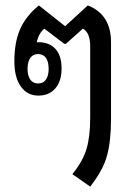

<svg xmlns="http://www.w3.org/2000/svg" viewBox="-20 -582 502 711"><path d="M314 108.9 248 63Q287.1 14.6 300.5 -30.8Q314 -76.2 314 -146V-411.1Q314 -460.4 287.1 -476.1L224.1 -419.9H217.8L144 -476.1Q122.1 -457 116.2 -424.8Q118.2 -425.8 122.1 -425.8Q162.1 -425.8 185.1 -401.1Q208 -376.5 208 -328.1Q208 -281.7 185.1 -254.9Q162.1 -228 122.1 -228Q81.1 -228 57.1 -261.7Q33.2 -295.4 33.2 -355Q33.2 -424.8 54.2 -473.4Q75.2 -522 124 -562L221.2 -484.9L305.2 -562Q391.1 -528.3 391.1 -425.8V-141.1Q391.1 -58.6 376 -4.4Q360.8 49.8 314 108.9ZM121.1 -272.9Q140.6 -272.9 150.4 -287.6Q160.2 -302.2 160.2 -327.1Q160.2 -352.5 150.4 -367.2Q140.6 -381.8 121.1 -381.8Q102.1 -381.8 92 -367.2Q82 -352.5 82 -327.1Q82 -302.2 92 -287.6Q102.1 -272.9 121.1 -272.9Z"/></svg>

Font: Noto Sans Thai Looped Condensed
Style: Regular
Weight: 400
Width: 3
Designer: Sasikarn Vongin, Ben Mitchell
Foundry: The Fontpad Ltd
Version: Version 1.00